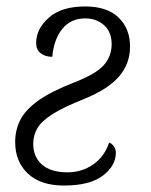

<svg xmlns="http://www.w3.org/2000/svg" viewBox="-20 -565 469 595"><path d="M178 10Q106 10 66.5 -27Q27 -64 27 -125Q27 -162 43 -193.5Q59 -225 99 -253.5Q139 -282 211 -310Q278 -336 302 -363.5Q326 -391 326 -428Q326 -466 302.5 -487Q279 -508 244 -508Q200 -508 173.5 -476Q147 -444 142 -389Q120 -389 106 -400Q92 -411 92 -432Q92 -475 131 -510Q170 -545 244 -545Q312 -545 347.5 -510.5Q383 -476 383 -421Q383 -367 348.5 -327.5Q314 -288 240 -258Q177 -233 143 -211.5Q109 -190 96 -168Q83 -146 83 -119Q83 -79 110 -55Q137 -31 189 -31Q234 -31 269 -55.5Q304 -80 318 -123Q326 -121 332.5 -112Q339 -103 339 -92Q339 -51 298.5 -20.5Q258 10 178 10Z"/></svg>

Font: Noto Serif Light
Style: Italic
Weight: 300
Italic angle: -12°
Designer: Monotype Design Team
Foundry: Monotype Imaging Inc.
Version: Version 2.013